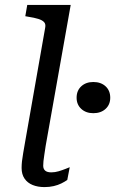

<svg xmlns="http://www.w3.org/2000/svg" viewBox="-20 -755 469 782"><path d="M164 -642Q167 -657 159.5 -665Q152 -673 136 -678Q120 -683 94 -687L83 -689L91 -735H268L166 -161Q163 -140 160.5 -124.5Q158 -109 157 -98.5Q156 -88 156 -80Q156 -67 164 -60Q172 -53 189 -53Q204 -53 219 -57.5Q234 -62 246.5 -67Q259 -72 264 -74L254 -22Q244 -15 230 -8Q216 -1 198.5 3Q181 7 161 7Q134 7 113 -1.5Q92 -10 80 -27.5Q68 -45 68 -71Q68 -84 69.5 -98Q71 -112 74.5 -132Q78 -152 83 -181ZM429 -357Q429 -329 410 -311.5Q391 -294 360 -294Q330 -294 311 -311.5Q292 -329 292 -357Q292 -386 311 -403.5Q330 -421 360 -421Q391 -421 410 -403.5Q429 -386 429 -357Z"/></svg>

Font: Roboto Serif 20pt
Style: Italic
Weight: 400
Italic angle: -10°
Designer: Greg Gazdowicz
Foundry: Commercial Type
Version: Version 1.008